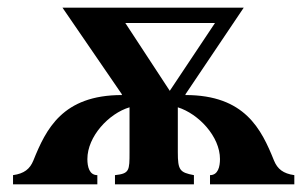

<svg xmlns="http://www.w3.org/2000/svg" viewBox="-20 -481 802 501"><path d="M280 0H486V-24C449 -31 444 -37 444 -84V-201C498 -184 554 -125 554 -66C554 -46 549 -24 528 -24V0H748V-24C719 -28 704 -40 695 -62C662 -144 619 -233 464 -233V-235L616 -461H143L298 -235V-233C143 -233 100 -144 67 -62C58 -40 43 -28 14 -24V0H234V-24C213 -24 208 -46 208 -66C208 -125 264 -185 318 -201V-84C318 -36 318 -28 280 -24ZM307 -421H541L423 -244Z"/></svg>

Font: STIXGeneral
Style: Bold
Weight: 700
Designer: MicroPress Inc., with final additions and corrections provided by Coen Hoffman, Elsevier (retired)
Version: Version 1.1.0